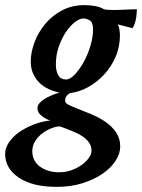

<svg xmlns="http://www.w3.org/2000/svg" viewBox="-73 -462 554 749"><path d="M386 -367Q391 -360 393 -346Q395 -332 395 -327Q395 -280 378 -240.5Q361 -201 333 -171Q305 -141 270.5 -122Q236 -103 201 -99Q181 -89 181 -69Q181 -60 194 -53.5Q207 -47 227 -39Q253 -29 283 -16.5Q313 -4 338 13Q363 30 379.5 54Q396 78 396 110Q396 137 378 165Q360 193 327.5 215.5Q295 238 249.5 252.5Q204 267 148 267Q54 267 0.5 231Q-53 195 -53 138Q-53 116 -38.5 94Q-24 72 0.5 54.5Q25 37 56.5 24.5Q88 12 123 8Q106 3 89.5 -10Q73 -23 73 -40Q73 -50 81 -59.5Q89 -69 101.5 -76.5Q114 -84 129.5 -90.5Q145 -97 159 -101Q138 -105 118 -114Q98 -123 82.5 -137.5Q67 -152 57 -173Q47 -194 47 -223Q47 -257 61 -295.5Q75 -334 102 -367Q129 -400 168 -421Q207 -442 257 -442Q280 -442 300 -438Q320 -434 332 -426Q341 -424 351 -423.5Q361 -423 372 -423Q379 -423 391.5 -423.5Q404 -424 417.5 -424.5Q431 -425 443 -425.5Q455 -426 461 -426Q461 -423 460.5 -414.5Q460 -406 458.5 -395Q457 -384 453.5 -372.5Q450 -361 444 -352ZM161 31Q147 31 128.5 38Q110 45 93 57.5Q76 70 64.5 88Q53 106 53 128Q53 166 83 188Q113 210 157 210Q184 210 207 201.5Q230 193 247.5 180Q265 167 274.5 152.5Q284 138 284 126Q284 108 274.5 94.5Q265 81 250.5 71Q236 61 218.5 53.5Q201 46 185 40ZM185 -152Q201 -152 219.5 -172Q238 -192 254 -221Q270 -250 280 -284Q290 -318 290 -347Q290 -375 277 -382.5Q264 -390 252 -390Q238 -390 219.5 -376Q201 -362 184.5 -337.5Q168 -313 156.5 -280.5Q145 -248 145 -211Q145 -184 154.5 -168Q164 -152 185 -152Z"/></svg>

Font: Lusitana
Style: Bold Italic
Weight: 700
Designer: Ana Paula Megda
Foundry: Ana Paula Megda
Version: Version 1.000; ttfautohint (v1.1) -l 8 -r 50 -G 200 -x 14 -D